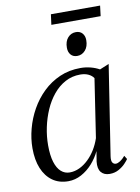

<svg xmlns="http://www.w3.org/2000/svg" viewBox="-92 -887 697 959"><g transform="rotate(-10 256.5 -408.0)"><path d="M405 -76.5Q401.5 -53 407.8 -43.8Q414 -34.5 425 -34.5Q434 -34.5 446.8 -42.5Q459.5 -50.5 472.5 -66L483.5 -48Q478.5 -40 465.2 -26Q452 -12 431.8 -0.8Q411.5 10.5 386 10.5Q357.5 10.5 342.5 -7.5Q327.5 -25.5 331.5 -61.5L340 -113.5Q324.5 -80.5 299.5 -52.2Q274.5 -24 242.8 -6.8Q211 10.5 176 10.5Q129.5 10.5 96.2 -13.2Q63 -37 45.2 -80Q27.5 -123 27.5 -182.5Q27.5 -231 40.8 -281Q54 -331 79.5 -376.5Q105 -422 142.2 -458Q179.5 -494 227.2 -515Q275 -536 333 -536Q358.5 -536 383.2 -529.8Q408 -523.5 428.5 -512L475.5 -531.5ZM393.5 -474Q384 -488 366.8 -496Q349.5 -504 326 -504Q284 -504 249.5 -485.2Q215 -466.5 188.5 -434.2Q162 -402 144 -360.8Q126 -319.5 116.5 -274Q107 -228.5 107 -183.5Q107 -132 117.5 -98.2Q128 -64.5 146.8 -48Q165.5 -31.5 190.5 -31.5Q216 -31.5 240.2 -43Q264.5 -54.5 285.5 -74.8Q306.5 -95 322.5 -121.2Q338.5 -147.5 348.5 -177.5ZM328.5 -598Q307.5 -598 295.8 -611.5Q284 -625 284 -647Q284 -679.5 300.5 -698Q317 -716.5 341.5 -716.5Q362.5 -716.5 374.2 -703Q386 -689.5 386 -668.5Q386 -635.5 369.2 -616.8Q352.5 -598 328.5 -598ZM234.5 -826H484L477.5 -773.5H227.5Z"/></g></svg>

Font: Merriweather 96pt Light
Style: Italic
Weight: 300
Italic angle: -7.8°
Version: Version 2.101